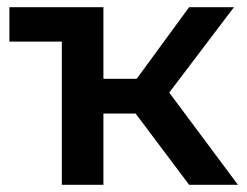

<svg xmlns="http://www.w3.org/2000/svg" viewBox="-20 -511 682 531"><path d="M355 -197H266V0H151V-396H6V-491H266V-293H358L503 -491H627L448 -255L638 0H503Z"/></svg>

Font: Montserrat Ace
Style: Bold
Weight: 600
Designer: Julieta Ulanovsky
Foundry: Julieta Ulanovsky
Version: Version 1